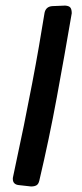

<svg xmlns="http://www.w3.org/2000/svg" viewBox="-20 -589 296 694"><path d="M141.1 -543Q146 -565.4 169.4 -566.9L215.3 -568.8Q229.5 -567.9 234.4 -561.5Q239.3 -555.2 239.3 -541Q213.4 -389.2 185.5 -238Q157.7 -86.9 122.1 64Q119.1 76.7 111.8 80.8Q104.5 85 92.3 85L48.3 80.1Q37.6 79.1 32 73.5Q26.4 67.9 26.4 58.1Q26.4 56.6 26.4 54.4Q26.4 52.2 27.3 49.8Q49.3 -52.2 66.2 -135Q83 -217.8 96.4 -288.3Q109.9 -358.9 120.6 -420.7Q131.3 -482.4 141.1 -543Z"/></svg>

Font: Gochi Hand Cyrillic
Style: Regular
Weight: 400
Designer: Juan Pablo del Peral; Denis Ignatov
Foundry: Juan Pablo del Peral; Denis Ignatov
Version: Version 1.00 June 29, 2018, initial release